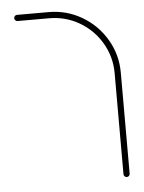

<svg xmlns="http://www.w3.org/2000/svg" viewBox="-50 -559 560 748"><g transform="rotate(-5 230.0 -185.5)"><path d="M415.9 148.1Q411.1 148.1 407.4 144.6Q403.7 141.1 403.7 135.9V-259.3Q403.7 -323 372 -377Q340.4 -431.1 286.3 -462.8Q232.2 -494.4 168.5 -494.4H44.8Q39.6 -494.4 36.1 -498Q32.6 -501.5 32.6 -506.7Q32.6 -511.5 36.1 -515Q39.6 -518.5 44.8 -518.5H168.5Q238.5 -518.5 298.1 -483.5Q357.8 -448.5 392.8 -388.9Q427.8 -329.3 427.8 -259.3V135.9Q427.8 141.1 424.3 144.6Q420.7 148.1 415.9 148.1Z"/></g></svg>

Font: 26F Galaxy Hebrew Thin
Style: Regular
Weight: 100
Designer: C₂₉H₂₅N₃O₅
Version: Version 1.000